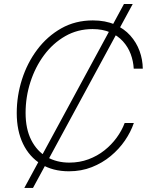

<svg xmlns="http://www.w3.org/2000/svg" viewBox="-20 -839 741 952"><path d="M100.6 92.8 594.7 -819.3H638.2L143.6 92.8ZM321.8 10.3Q241.7 10.3 183.6 -25.4Q125.5 -61 94.2 -126Q63 -190.9 63 -278.8Q63 -363.8 89.1 -445.6Q115.2 -527.3 164.8 -593.3Q214.4 -659.2 283.9 -698.5Q353.5 -737.8 440.4 -737.8Q502.4 -737.8 548.8 -717.5Q595.2 -697.3 626 -662.8Q656.7 -628.4 672.1 -585.9Q687.5 -543.5 688 -498.5H643.1Q641.1 -536.1 627.9 -571.3Q614.7 -606.4 589.4 -634.3Q564 -662.1 526.4 -678.5Q488.8 -694.8 439 -694.8Q364.7 -694.8 303.7 -659.9Q242.7 -625 198.7 -565.9Q154.8 -506.8 130.9 -432.6Q106.9 -358.4 106.9 -279.3Q106.9 -199.7 135 -144.5Q163.1 -89.4 211.9 -61Q260.7 -32.7 323.7 -32.7Q374.5 -32.7 418.5 -49.1Q462.4 -65.4 497.6 -93.3Q532.7 -121.1 558.3 -156.2Q584 -191.4 598.1 -229H643.6Q628.4 -184.6 599.4 -142.1Q570.3 -99.6 528.8 -65.2Q487.3 -30.8 435.3 -10.3Q383.3 10.3 321.8 10.3Z"/></svg>

Font: Inter 24pt ExtraLight
Style: Italic
Weight: 250
Italic angle: -9.3988°
Version: Version 4.001;git-66647c0bb